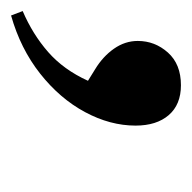

<svg xmlns="http://www.w3.org/2000/svg" viewBox="-20 -166 347 347"><g transform="rotate(90 153.5 7.5)"><path d="M8 161 0 140Q42 122 74 94Q106 66 126 22L105 9Q82 -5 68 -25Q54 -45 54 -68Q54 -99 75 -122.5Q96 -146 134 -146Q169 -146 188 -124Q207 -102 207 -64Q207 -18 182.5 27.5Q158 73 113 108.5Q68 144 8 161Z"/></g></svg>

Font: DM Serif Text
Style: Italic
Weight: 400
Italic angle: -12°
Designer: Colophon Foundry, Frank Grießhammer
Foundry: Colophon Foundry
Version: Version 5.100; ttfautohint (v1.8.2)